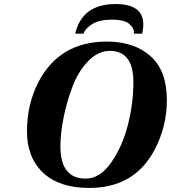

<svg xmlns="http://www.w3.org/2000/svg" viewBox="-20 -912 843 947"><path d="M351 -746Q385 -892 550 -892Q715 -892 681 -746H640Q644 -770 619.5 -792.5Q595 -815 532 -815Q469 -815 434.5 -793Q400 -771 392 -746ZM113 -264Q113 -398 170 -508Q274 -707 507 -707Q641 -707 722 -635.5Q803 -564 803 -419Q803 -289 744 -176Q645 15 420 15Q272 15 192.5 -60Q113 -135 113 -264ZM278 -190Q278 -31 403 -31Q473 -31 528.5 -110.5Q584 -190 611 -297Q638 -404 638 -506Q638 -661 522 -661Q464 -661 415 -610.5Q366 -560 337.5 -484.5Q309 -409 293.5 -331.5Q278 -254 278 -190Z"/></svg>

Font: Lingua Franca
Style: Bold Italic
Weight: 700
Italic angle: -13°
Version: Version 1.19